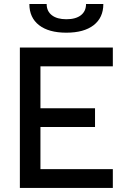

<svg xmlns="http://www.w3.org/2000/svg" viewBox="-20 -928 626 948"><path d="M78.1 0V-693.4H537.1V-600.6H179.7V-393.6H449.2V-300.8H179.7V-92.8H537.1V0ZM307.6 -766.6Q220.7 -766.6 172.9 -803.7Q125 -840.8 125 -908.2H210.4Q210.4 -872.6 236.1 -852.8Q261.7 -833 307.6 -833Q354 -833 379.4 -852.8Q404.8 -872.6 404.8 -908.2H490.2Q490.2 -840.8 442.4 -803.7Q394.5 -766.6 307.6 -766.6Z"/></svg>

Font: Cascadia Code NF
Style: Regular
Weight: 400
Monospace: yes
Designer: Aaron Bell
Foundry: Saja Typeworks
Version: Version 2404.023; ttfautohint (v1.8.4)